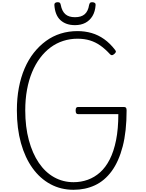

<svg xmlns="http://www.w3.org/2000/svg" viewBox="-20 -1702 1322 1741"><path d="M647 19Q532 19 437.5 -32Q343 -83 275 -177.5Q207 -272 170 -404.5Q133 -537 133 -701Q133 -811 151 -906.5Q169 -1002 203.5 -1082Q238 -1162 287 -1224Q336 -1286 397 -1330.5Q458 -1375 530 -1397.5Q602 -1420 683 -1420Q750 -1420 810.5 -1402.5Q871 -1385 924.5 -1347Q978 -1309 1024 -1249Q1033 -1238 1030 -1230Q1027 -1222 1017 -1213Q1004 -1202 995.5 -1201.5Q987 -1201 978 -1210Q934 -1258 890 -1289Q846 -1320 795.5 -1335.5Q745 -1351 683 -1351Q615 -1351 553 -1331Q491 -1311 438.5 -1272Q386 -1233 343.5 -1176.5Q301 -1120 271 -1048Q241 -976 225 -889Q209 -802 209 -701Q209 -552 241.5 -431.5Q274 -311 332 -225.5Q390 -140 470.5 -95Q551 -50 647 -50Q715 -50 776 -72Q837 -94 887.5 -139Q938 -184 975 -256.5Q1012 -329 1032.5 -431Q1053 -533 1053 -667H689Q677 -667 671.5 -674.5Q666 -682 666 -700Q666 -718 671.5 -725Q677 -732 689 -732H1103Q1117 -732 1122.5 -725Q1128 -718 1128 -701Q1128 -510 1092.5 -374Q1057 -238 993 -150.5Q929 -63 841 -22Q753 19 647 19ZM660 -1474Q578 -1474 528.5 -1519Q479 -1564 473 -1657Q472 -1669 480 -1675.5Q488 -1682 504 -1682Q518 -1682 523.5 -1675.5Q529 -1669 531 -1657Q542 -1600 573 -1573Q604 -1546 660 -1546Q717 -1546 748 -1573Q779 -1600 788 -1657Q791 -1669 796 -1675.5Q801 -1682 815 -1682Q831 -1682 839.5 -1675.5Q848 -1669 847 -1657Q843 -1597 818.5 -1556.5Q794 -1516 754 -1495Q714 -1474 660 -1474Z"/></svg>

Font: Playwrite BE WAL Light
Style: Regular
Weight: 300
Version: Version 1.002